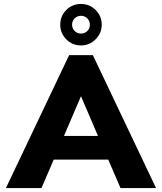

<svg xmlns="http://www.w3.org/2000/svg" viewBox="-20 -952 820 972"><path d="M590 0 528 -144H252L190 0H10L330 -673H450L770 0ZM476 -264 390 -465 304 -264ZM285 -827Q285 -871 315.5 -901.5Q346 -932 390 -932Q433 -932 464 -901.5Q495 -871 495 -827Q495 -784 464 -753Q433 -722 390 -722Q346 -722 315.5 -753Q285 -784 285 -827ZM435 -827Q435 -846 422 -859Q409 -872 390 -872Q371 -872 358 -859Q345 -846 345 -827Q345 -808 358 -795Q371 -782 390 -782Q409 -782 422 -795Q435 -808 435 -827Z"/></svg>

Font: Madhuban Bold
Style: Regular
Weight: 700
Designer: jaikishan Patel
Foundry: MagicType
Version: Version 1.000